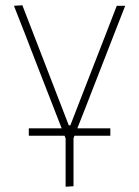

<svg xmlns="http://www.w3.org/2000/svg" viewBox="-20 -516 529 730"><path d="M89.5 0V-28H214.5Q199 -68 183 -109Q167 -149.5 152 -188.5L118.5 -274.5Q97.5 -328.5 76 -384.5Q54 -440 33 -494L65 -496Q97 -413.5 127.5 -334.5Q158 -255.5 189.5 -174L241.5 -39.5H247.5L299.5 -173.5Q331.5 -255.5 362.5 -335.2Q393.5 -415 424 -494H456Q434.5 -439.5 413 -384Q391.5 -328.5 370 -273.5L335.5 -185Q320 -145.5 305 -106.5Q289.5 -67 274 -28H399.5V0H263Q261.5 4.5 259.5 9.5V192L229.5 194V10.5Q227.5 5.5 225.5 0Z"/></svg>

Font: Heraclito Thin
Style: Regular
Weight: 100
Designer: Kostas Bartsokas (font) & Cristiano Sobral (main changes)
Foundry: Kostas Bartsokas (font) & Cristiano Sobral (main changes)
Version: Version 1.00;July 8, 2020;FontCreator 13.0.0.2655 64-bit